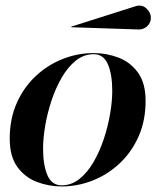

<svg xmlns="http://www.w3.org/2000/svg" viewBox="-20 -661 574 691"><path d="M476 -555 237 -563 236 -565 466 -638Q490 -646.2 506.5 -631Q523 -615.8 523 -597Q523 -578.2 508.9 -565.9Q494.8 -553.5 476 -555ZM202 10Q155.5 10 112.6 -6.3Q69.8 -22.6 42.4 -60.3Q15 -98 15 -162Q15 -233.2 40.3 -290.2Q65.6 -347.1 108.6 -387.2Q151.6 -427.4 205.6 -448.7Q259.6 -470 317 -470Q363.5 -470 406.4 -453.7Q449.2 -437.4 476.6 -399.7Q504 -362 504 -298Q504 -226.8 478.7 -169.8Q453.4 -112.9 410.4 -72.8Q367.4 -32.6 313.4 -11.3Q259.4 10 202 10ZM202 6Q237.1 6 265.9 -17Q294.6 -40 316.6 -77.8Q338.6 -115.6 353.6 -160.9Q368.6 -206.1 376.3 -251.4Q384 -296.8 384 -334Q384 -392.5 368.5 -429.2Q353 -466 317 -466Q281.9 -466 253.1 -443Q224.4 -420 202.4 -382.2Q180.4 -344.4 165.4 -299.1Q150.4 -253.9 142.7 -208.6Q135 -163.2 135 -126Q135 -67.5 150.5 -30.8Q166 6 202 6Z"/></svg>

Font: Bodoni* 72 Medium
Style: Italic
Weight: 500
Italic angle: -13°
Version: Version 1.002; ttfautohint (v0.97) -l 8 -r 50 -G 200 -x 14 -